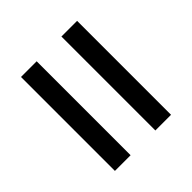

<svg xmlns="http://www.w3.org/2000/svg" viewBox="-40 -718 779 779"><g transform="rotate(45 349.5 -329.0)"><path d="M619 -168H80V-258H619ZM619 -400H80V-490H619Z"/></g></svg>

Font: FFF_Oezguer-Guendem
Style: Bold
Weight: 700
Designer: bBox Type GmbH
Foundry: bBox Type GmbH
Version: Version 1.004